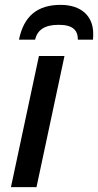

<svg xmlns="http://www.w3.org/2000/svg" viewBox="-20 -769 403 789"><path d="M58 -606H124C134 -646 163 -667 221 -667C278 -667 300 -646 300 -606H362C363 -614 363 -622 363 -631C363 -702 315 -749 229 -749C136 -749 78 -705 58 -606ZM25 0H130L245 -539H140Z"/></svg>

Font: Noto Sans Medium
Style: Italic
Weight: 500
Italic angle: -12°
Designer: Monotype Design Team
Foundry: Monotype Imaging Inc.
Version: Version 2.013